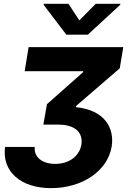

<svg xmlns="http://www.w3.org/2000/svg" viewBox="-20 -792 696 1004"><path d="M161.6 -23.8H6.4C-10.7 105.5 88.4 191.8 247.5 191.8C408.4 191.8 542.3 103.3 563.9 -25.2C579.5 -122.2 527.7 -216.6 377.1 -231.5V-237.2L606.2 -434.7L624.6 -545.5H129.6L109 -419.7H414.8V-414.8L225.5 -247.2L206.7 -140.3H285.5C376.1 -140.3 415.1 -95.9 405.5 -35.5C394.9 25.9 339.8 65 269.2 65C202.4 65 156.6 31.2 161.6 -23.8ZM208.1 -767 326.7 -610.8H439.3L608.7 -767L609.4 -772H480.5L394.9 -685.4L338.1 -772H208.8Z"/></svg>

Font: Margiela Sans
Style: Bold Italic
Weight: 700
Italic angle: -9.39999°
Designer: Stefan Endress, Andreas Faust
Version: Version 1.100;FEAKit 1.0